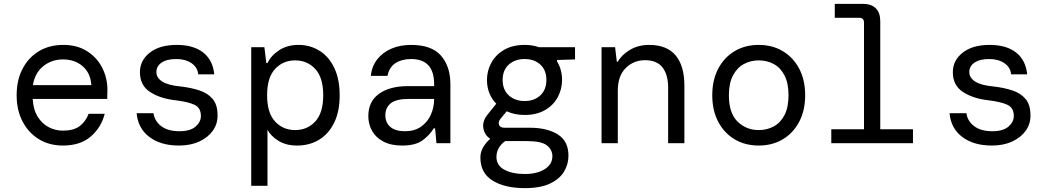

<svg xmlns="http://www.w3.org/2000/svg" viewBox="-20 -740 5440 992"><path d="M305 12Q235 12 181.5 -20.5Q128 -53 97 -111.5Q66 -170 66 -248Q66 -326 96.5 -384.5Q127 -443 181 -475.5Q235 -508 307 -508Q379 -508 430 -475.5Q481 -443 508 -390Q535 -337 535 -276Q535 -265 534.5 -254Q534 -243 534 -229H149Q152 -174 174.5 -137.5Q197 -101 231.5 -83Q266 -65 305 -65Q360 -65 391 -88Q422 -111 438 -152H521Q504 -83 450 -35.5Q396 12 305 12ZM305 -433Q247 -433 203.5 -398Q160 -363 150 -300H452Q448 -362 407.5 -397.5Q367 -433 305 -433Z M905 12Q810 12 751.5 -32.5Q693 -77 686 -155H773Q779 -114 813.5 -88Q848 -62 907 -62Q963 -62 990.5 -86Q1018 -110 1018 -141Q1018 -183 985 -198.5Q952 -214 886 -222Q807 -231 755 -265Q703 -299 703 -367Q703 -428 754 -468Q805 -508 893 -508Q980 -508 1030 -468.5Q1080 -429 1087 -356H1004Q1001 -392 969.5 -413.5Q938 -435 891 -435Q842 -435 815 -416.5Q788 -398 788 -368Q788 -338 818.5 -318.5Q849 -299 915 -293Q967 -287 1010 -273Q1053 -259 1078.5 -229Q1104 -199 1104 -145Q1105 -100 1079.5 -64.5Q1054 -29 1009 -8.5Q964 12 905 12Z M1278 220V-496H1346L1356 -414H1362Q1381 -454 1423 -481Q1465 -508 1522 -508Q1582 -508 1630.5 -478Q1679 -448 1707 -389.5Q1735 -331 1735 -247Q1735 -164 1706.5 -106Q1678 -48 1628.5 -18Q1579 12 1515 12Q1458 12 1418.5 -12.5Q1379 -37 1362 -70V220ZM1505 -68Q1568 -68 1609 -112.5Q1650 -157 1650 -248Q1650 -339 1609 -383.5Q1568 -428 1505 -428Q1442 -428 1401 -383.5Q1360 -339 1360 -248Q1360 -157 1401 -112.5Q1442 -68 1505 -68Z M2058 12Q1999 12 1960 -9Q1921 -30 1902 -64.5Q1883 -99 1883 -140Q1883 -216 1938.5 -255.5Q1994 -295 2087 -295H2223V-305Q2223 -435 2104 -435Q2056 -435 2023.5 -414Q1991 -393 1982 -348H1896Q1901 -398 1929.5 -434Q1958 -470 2003 -489Q2048 -508 2104 -508Q2210 -508 2258.5 -452.5Q2307 -397 2307 -305V0H2235L2228 -77H2221Q2199 -41 2162.5 -14.5Q2126 12 2058 12ZM2073 -62Q2121 -62 2154.5 -85Q2188 -108 2205.5 -146Q2223 -184 2223 -229H2094Q2026 -229 1998.5 -206Q1971 -183 1971 -145Q1971 -106 1997 -84Q2023 -62 2073 -62Z M2691 -146Q2639 -146 2598 -165L2564 -124Q2553 -109 2558.5 -94.5Q2564 -80 2587 -80H2718Q2807 -80 2862 -45.5Q2917 -11 2917 64Q2917 109 2894 147Q2871 185 2821.5 208.5Q2772 232 2692 232Q2588 232 2525 193Q2462 154 2462 74Q2462 45 2476.5 20.5Q2491 -4 2513 -23Q2484 -41 2477.5 -77Q2471 -113 2499 -148L2544 -204Q2496 -254 2496 -327Q2496 -375 2519 -416.5Q2542 -458 2585.5 -483Q2629 -508 2691 -508Q2731 -508 2765 -496H2951V-433L2858 -430V-423Q2884 -380 2884 -327Q2884 -279 2861.5 -237.5Q2839 -196 2795.5 -171Q2752 -146 2691 -146ZM2691 -218Q2740 -218 2771.5 -247Q2803 -276 2803 -327Q2803 -378 2771.5 -406.5Q2740 -435 2691 -435Q2641 -435 2609 -406.5Q2577 -378 2577 -327Q2577 -276 2609 -247Q2641 -218 2691 -218ZM2545 71Q2545 115 2586 137Q2627 159 2692 159Q2755 159 2794.5 134Q2834 109 2834 67Q2834 34 2806 11.5Q2778 -11 2703 -11H2590Q2545 22 2545 71Z M3088 0V-496H3158L3167 -421H3172Q3192 -457 3235 -482.5Q3278 -508 3334 -508Q3425 -508 3470.5 -454Q3516 -400 3516 -298V0H3432V-288Q3432 -354 3403 -391.5Q3374 -429 3313 -429Q3254 -429 3213 -388.5Q3172 -348 3172 -272V0Z M3900 12Q3830 12 3776 -20Q3722 -52 3691 -110.5Q3660 -169 3660 -248Q3660 -327 3691 -385.5Q3722 -444 3776 -476Q3830 -508 3900 -508Q3970 -508 4024 -476Q4078 -444 4109 -385.5Q4140 -327 4140 -248Q4140 -169 4109 -110.5Q4078 -52 4024 -20Q3970 12 3900 12ZM3900 -68Q3943 -68 3978 -87Q4013 -106 4033.5 -146Q4054 -186 4054 -248Q4054 -310 4033.5 -350Q4013 -390 3978 -409Q3943 -428 3900 -428Q3858 -428 3823 -409Q3788 -390 3767 -350Q3746 -310 3746 -248Q3746 -155 3791 -111.5Q3836 -68 3900 -68Z M4275 0V-72H4444V-623Q4444 -648 4419 -648H4293V-720H4439Q4482 -720 4505 -697Q4528 -674 4528 -631V-72H4697V0Z M5105 12Q5010 12 4951.5 -32.5Q4893 -77 4886 -155H4973Q4979 -114 5013.5 -88Q5048 -62 5107 -62Q5163 -62 5190.5 -86Q5218 -110 5218 -141Q5218 -183 5185 -198.5Q5152 -214 5086 -222Q5007 -231 4955 -265Q4903 -299 4903 -367Q4903 -428 4954 -468Q5005 -508 5093 -508Q5180 -508 5230 -468.5Q5280 -429 5287 -356H5204Q5201 -392 5169.5 -413.5Q5138 -435 5091 -435Q5042 -435 5015 -416.5Q4988 -398 4988 -368Q4988 -338 5018.5 -318.5Q5049 -299 5115 -293Q5167 -287 5210 -273Q5253 -259 5278.5 -229Q5304 -199 5304 -145Q5305 -100 5279.5 -64.5Q5254 -29 5209 -8.5Q5164 12 5105 12Z"/></svg>

Font: DM Mono
Style: Regular
Weight: 400
Designer: Colophon Foundry
Foundry: Colophon Foundry
Version: Version 1.000; ttfautohint (v1.8.2.53-6de2)